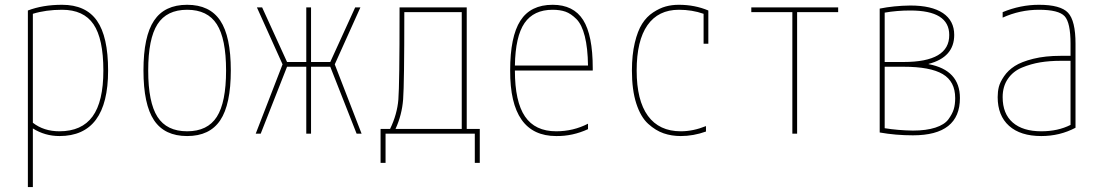

<svg xmlns="http://www.w3.org/2000/svg" viewBox="-20 -550 4540 790"><path d="M405.3 -259.8Q405.3 -390.6 364.7 -450.2Q324.2 -509.8 235.4 -509.8Q168.9 -509.8 115.2 -493.2V-44.9Q160.2 -9.8 224.6 -9.8Q316.4 -9.8 360.8 -70.8Q405.3 -131.8 405.3 -259.8ZM424.8 -259.8Q424.8 9.8 224.6 9.8Q165 9.8 115.2 -21.5V219.7H94.7V-506.8Q156.2 -530.3 235.4 -530.3Q333 -530.3 378.9 -464.8Q424.8 -399.4 424.8 -259.8Z M886.2 -55.2Q842.8 9.8 750 9.8Q657.2 9.8 613.8 -55.2Q570.3 -120.1 570.3 -260.3Q570.3 -400.4 613.8 -465.3Q657.2 -530.3 750 -530.3Q842.8 -530.3 886.2 -465.3Q929.7 -400.4 929.7 -260.3Q929.7 -120.1 886.2 -55.2ZM627.9 -69.3Q666 -9.8 750 -9.8Q834 -9.8 872.1 -69.3Q910.2 -128.9 910.2 -259.8Q910.2 -390.6 872.1 -450.2Q834 -509.8 750 -509.8Q666 -509.8 627.9 -450.2Q589.8 -390.6 589.8 -259.8Q589.8 -128.9 627.9 -69.3Z M1240.2 0V-275.4H1161.1L1052.7 0H1032.2L1142.6 -285.2L1037.1 -519.5H1058.6L1161.1 -294.9H1240.2V-519.5H1259.8V-294.9H1338.9L1441.4 -519.5H1462.9L1357.4 -285.2L1467.8 0H1447.3L1338.9 -275.4H1259.8V0Z M1879.9 -500H1643.6Q1643.6 -205.1 1638.7 -141.1Q1633.8 -77.1 1607.4 -19.5H1879.9ZM1585 -19.5Q1614.3 -80.1 1619.1 -140.6Q1624 -201.2 1624 -500V-519.5H1900.4V-19.5H1954.1V120.1H1933.6V0H1566.4V120.1H1545.9V-19.5Z M2399.4 -280.3Q2398.4 -352.5 2386.2 -400.9Q2374 -449.2 2351.6 -471.7Q2329.1 -494.1 2306.6 -502Q2284.2 -509.8 2253.9 -509.8Q2175.8 -509.8 2138.2 -455.1Q2100.6 -400.4 2098.6 -280.3ZM2098.6 -259.8Q2098.6 -131.8 2140.1 -70.8Q2181.6 -9.8 2268.6 -9.8Q2338.9 -9.8 2399.4 -41V-18.6Q2335.9 10.7 2268.6 9.8Q2078.1 9.8 2079.1 -259.8Q2079.1 -399.4 2121.1 -464.8Q2163.1 -530.3 2253.9 -530.3Q2339.8 -530.3 2379.4 -467.8Q2418.9 -405.3 2418.9 -269.5V-259.8Z M2875 -493.2Q2828.1 -509.8 2773.4 -509.8Q2688.5 -509.8 2644 -446.3Q2599.6 -382.8 2599.6 -259.8Q2599.6 -136.7 2646 -73.2Q2692.4 -9.8 2781.2 -9.8Q2832 -9.8 2884.8 -31.2V-8.8Q2833 9.8 2781.2 9.8Q2743.2 9.8 2710.4 -1.5Q2677.7 -12.7 2647 -40.5Q2616.2 -68.4 2598.1 -124Q2580.1 -179.7 2580.1 -259.8Q2580.1 -324.2 2591.8 -373.5Q2603.5 -422.9 2622.1 -452.1Q2640.6 -481.4 2667.5 -499Q2694.3 -516.6 2719.2 -523.4Q2744.1 -530.3 2773.4 -530.3Q2838.9 -530.3 2894.5 -506.8V-370.1H2875Z M3240.2 -500H3071.3V-519.5H3428.7V-500H3259.8V0H3240.2Z M3620.1 -294.9H3697.3Q3886.7 -294.9 3885.7 -406.2Q3885.7 -506.8 3725.6 -506.8Q3669.9 -506.8 3620.1 -498ZM3620.1 -275.4V-22.5Q3673.8 -13.7 3736.3 -12.7Q3791 -12.7 3828.6 -24.9Q3866.2 -37.1 3882.3 -59.1Q3898.4 -81.1 3904.3 -100.6Q3910.2 -120.1 3910.2 -146.5Q3910.2 -214.8 3858.9 -245.1Q3807.6 -275.4 3697.3 -275.4ZM3929.7 -146.5Q3929.7 6.8 3736.3 6.8Q3665 6.8 3599.6 -4.9V-514.6Q3657.2 -526.4 3725.6 -527.3Q3813.5 -527.3 3859.9 -496.1Q3906.2 -464.8 3906.2 -406.2Q3906.2 -314.5 3800.8 -287.1V-286.1Q3929.7 -261.7 3929.7 -146.5Z M4264.6 9.8Q4178.7 9.8 4131.8 -32.2Q4085 -74.2 4085 -150.4Q4085 -172.9 4089.8 -192.4Q4094.7 -211.9 4111.3 -236.3Q4127.9 -260.7 4155.3 -278.3Q4182.6 -295.9 4231.4 -308.1Q4280.3 -320.3 4344.7 -320.3H4384.8V-370.1Q4384.8 -457 4360.4 -483.4Q4335.9 -509.8 4254.9 -509.8Q4176.8 -509.8 4105.5 -477.5V-500Q4178.7 -530.3 4254.9 -530.3Q4343.8 -530.3 4374.5 -497.6Q4405.3 -464.8 4405.3 -370.1V-24.4Q4340.8 9.8 4264.6 9.8ZM4384.8 -299.8H4344.7Q4298.8 -299.8 4260.3 -293.5Q4221.7 -287.1 4185.1 -272Q4148.4 -256.8 4127 -225.6Q4105.5 -194.3 4105.5 -150.4Q4105.5 -82 4147 -45.9Q4188.5 -9.8 4264.6 -9.8Q4333 -9.8 4384.8 -36.1Z"/></svg>

Font: Mgen+ 1mn thin
Style: Regular
Weight: 100
Designer: [Source Han Sans]
Ryoko NISHIZUKA  (kana & ideographs); Paul D. Hunt (Latin, Greek & Cyrillic); Wenlong ZHANG  (bopomofo
Version: Version 1.059.20150602